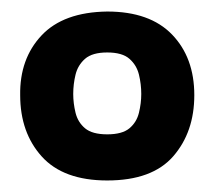

<svg xmlns="http://www.w3.org/2000/svg" viewBox="-20 -728 372 333"><path d="M166 -415Q90 -415 52.5 -456.5Q15 -498 15 -563Q14 -626 52 -666.5Q90 -707 166 -708Q240 -708 278.5 -668Q317 -628 317 -563Q317 -499 280.5 -457Q244 -415 166 -415ZM166 -495Q192 -495 204.5 -505.5Q217 -516 221 -532.5Q225 -549 225 -565Q225 -582 221 -598.5Q217 -615 204.5 -626Q192 -637 166 -637Q140 -637 127.5 -626Q115 -615 111 -598.5Q107 -582 107 -565Q107 -549 111 -532.5Q115 -516 127.5 -505.5Q140 -495 166 -495Z"/></svg>

Font: Darker Grotesque Black
Style: Regular
Weight: 900
Designer: Gabriel Lam
Foundry: TypeRant
Version: Version 1.000;gftools[0.9.28]